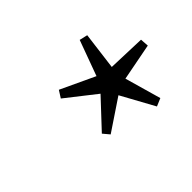

<svg xmlns="http://www.w3.org/2000/svg" viewBox="-76 -830 622 622"><g transform="rotate(-45 234.5 -519.0)"><path d="M377.5 -366.5 350.5 -355 288 -469 180.5 -397 162 -419 250.5 -513.5 148.5 -593.5 164 -618 281.5 -563 326 -684.5 354 -678 337.5 -549 467 -544.5 469 -515.5 342 -491Z"/></g></svg>

Font: Newsreader 24pt Medium
Style: Italic
Weight: 500
Italic angle: -17°
Designer: Hugues Gentile
Foundry: Production Type
Version: Version 1.003